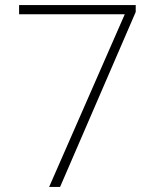

<svg xmlns="http://www.w3.org/2000/svg" viewBox="-20 -734 610 754"><path d="M173 0H216L513 -687V-714H55V-678H470Z"/></svg>

Font: Noto Sans Meetei Mayek ExtraLight
Style: Regular
Weight: 200
Designer: Monotype Design Team and Neelakash Kshetrimayum
Foundry: Monotype Imaging Inc.
Version: Version 2.002